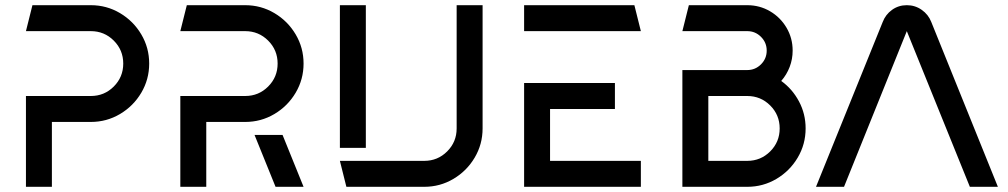

<svg xmlns="http://www.w3.org/2000/svg" viewBox="-20 -720 3886 740"><path d="M555 -475Q555 -414 524.5 -362.5Q494 -311 442.5 -280.5Q391 -250 330 -250H180V0H80V-350H330Q382 -350 418.5 -386.5Q455 -423 455 -475Q455 -527 418.5 -563.5Q382 -600 330 -600H80L105 -700H330Q391 -700 442.5 -669.5Q494 -639 524.5 -587.5Q555 -536 555 -475Z M1150 -475Q1150 -414 1119.5 -362.5Q1089 -311 1037.5 -280.5Q986 -250 925 -250H775V0H675V-350H925Q977 -350 1013.5 -386.5Q1050 -423 1050 -475Q1050 -527 1013.5 -563.5Q977 -600 925 -600H675L700 -700H925Q986 -700 1037.5 -669.5Q1089 -639 1119.5 -587.5Q1150 -536 1150 -475ZM1069 -200 1150 0H1042L961 -200Z M1740 -225V-700H1840V-225Q1840 -164 1809.5 -112.5Q1779 -61 1727.5 -30.5Q1676 0 1615 0H1315L1290 -100H1615Q1667 -100 1703.5 -136.5Q1740 -173 1740 -225ZM1290 -700H1390V-150H1290Z M2350 -400V-300H2100V-100H2450V0H2000V-400ZM2000 -700H2425L2450 -600H2000Z M2985 -225Q2985 -277 2948.5 -313.5Q2912 -350 2860 -350H2710V-100H2860Q2912 -100 2948.5 -136.5Q2985 -173 2985 -225ZM2610 -450H2860Q2891 -450 2913 -472Q2935 -494 2935 -525Q2935 -556 2913 -578Q2891 -600 2860 -600H2610L2635 -700H2860Q2908 -700 2948 -676.5Q2988 -653 3011.5 -613Q3035 -573 3035 -525Q3035 -492 3023.5 -462Q3012 -432 2991 -408Q3034 -377 3059.5 -329Q3085 -281 3085 -225Q3085 -164 3054.5 -112.5Q3024 -61 2972.5 -30.5Q2921 0 2860 0H2610Z M3382 -635Q3393 -664 3418 -682Q3443 -700 3475 -700Q3507 -700 3532.5 -682Q3558 -664 3569 -636L3826 0H3718L3475 -600L3233 0H3125Z"/></svg>

Font: Skate blade
Style: Regular
Weight: 400
Italic angle: -7°
Designer: Valerio Brotto (Silverblur_type)
Version: Version 2.001